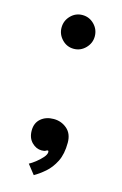

<svg xmlns="http://www.w3.org/2000/svg" viewBox="-104 -586 474 745"><g transform="rotate(15 133.0 -213.5)"><path d="M132.5 -403Q105 -403 85.5 -423.2Q66 -443.5 66 -470.5Q66 -498.5 85.5 -518.5Q105 -538.5 132.5 -538.5Q160 -538.5 179.8 -518.5Q199.5 -498.5 199.5 -470.5Q199.5 -443.5 179.8 -423.2Q160 -403 132.5 -403ZM110 110.5 80 72.5Q90.5 67 105 55.8Q119.5 44.5 130.5 32Q141.5 19.5 141.5 9.5Q141.5 4 138 4Q135 4 130.5 7Q126 10 114 10Q92.5 10 75 -7.5Q57.5 -25 57.5 -55Q57.5 -85.5 77.8 -102.8Q98 -120 129 -120Q159.5 -120 182.2 -100.8Q205 -81.5 205 -45Q205 0.5 189.8 30.8Q174.5 61 152.5 80Q130.5 99 110 110.5Z"/></g></svg>

Font: Imbue 10pt
Style: Bold
Weight: 700
Designer: Tyler Finck
Foundry: Etcetera Type Company
Version: Version 1.102; ttfautohint (v1.8.3)